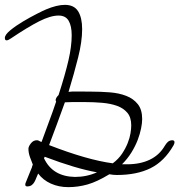

<svg xmlns="http://www.w3.org/2000/svg" viewBox="-20 -747 738 790"><path d="M211 -329Q209 -333 209 -335Q209 -344 221 -356Q249 -443 262 -500Q275 -557 275 -602Q275 -640 262.5 -661.5Q250 -683 221 -683Q188 -683 141.5 -659.5Q95 -636 25 -589Q14 -581 7 -581Q0 -581 0 -591Q0 -604 22.5 -622.5Q45 -641 74.5 -658.5Q104 -676 131.5 -690Q159 -704 169 -708Q214 -727 247 -727Q285 -727 301.5 -700.5Q318 -674 318 -627Q318 -576 301.5 -510.5Q285 -445 262 -369Q274 -371 302 -370.5Q330 -370 356 -370Q395 -370 432.5 -367Q470 -364 499.5 -352.5Q529 -341 547 -318.5Q565 -296 565 -257Q565 -241 560.5 -218.5Q556 -196 546.5 -171Q537 -146 521 -120Q505 -94 482 -71H503Q557 -71 596.5 -90Q636 -109 658 -147Q664 -157 670.5 -163Q677 -169 688 -170Q698 -170 698 -162Q698 -156 694 -149Q656 -83 599.5 -55Q543 -27 461 -27Q446 -27 430 -30Q379 1 340 12Q301 23 261 23Q222 23 189.5 8.5Q157 -6 137 -33Q133 -25 129.5 -15.5Q126 -6 121.5 2Q117 10 110 15Q103 20 92 20Q84 20 84 13Q84 8 86 4Q100 -31 105 -43Q110 -55 111 -57.5Q112 -60 111.5 -59.5Q111 -59 115 -70Q110 -82 103.5 -100Q97 -118 97 -135Q97 -144 107 -157Q117 -170 132 -170Q137 -170 141.5 -167Q146 -164 151 -163Q166 -205 181.5 -246Q197 -287 211 -329ZM277 -327Q269 -327 261.5 -326.5Q254 -326 247 -326Q230 -279 214 -235.5Q198 -192 182 -150Q339 -89 444 -75Q468 -93 482.5 -115Q497 -137 505.5 -158.5Q514 -180 517 -199Q520 -218 520 -231Q520 -264 504 -283Q488 -302 461.5 -311.5Q435 -321 400.5 -324Q366 -327 330 -327ZM288 -19Q337 -19 379 -38Q293 -53 164 -102L161 -96Q196 -21 288 -19Z"/></svg>

Font: Discipuli Britannica
Style: Regular
Weight: 400
Designer: Peter Wiegel
Foundry: Peter Wiegel
Version: Version 0.001 2009